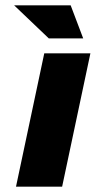

<svg xmlns="http://www.w3.org/2000/svg" viewBox="-20 -700 359 720"><path d="M146 -500 40 0H213L319 -500ZM33 -680 163 -556H292L245 -680Z"/></svg>

Font: LT Wave Black
Style: Italic
Weight: 900
Designer: Daniel Lyons
Version: Version 2.5 (Glyphs App)